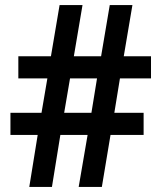

<svg xmlns="http://www.w3.org/2000/svg" viewBox="-20 -734 633 754"><path d="M451 -426 429 -291H544V-204H414L380 0H289L324 -204H217L184 0H95L128 -204H21V-291H143L166 -426H52V-513H180L214 -714H304L270 -513H377L411 -714H500L466 -513H573V-426ZM232 -291H339L361 -426H255Z"/></svg>

Font: Noto Sans Georgian SemiCondensed SemiBold
Style: Regular
Weight: 600
Width: 4
Designer: Monotype Design Team, Akaki Razmadze
Foundry: Google LLC
Version: Version 2.005; ttfautohint (v1.8.4.7-5d5b)